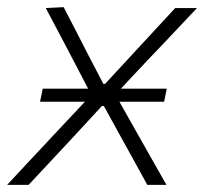

<svg xmlns="http://www.w3.org/2000/svg" viewBox="-39 -517 572 537"><path d="M-19 0Q11.5 -33 34.5 -57.5Q57.5 -82 77.8 -103.8Q98 -125.5 121.5 -150.5L198.5 -232.5H73L80.5 -269H207.5L166.5 -347.5Q146.5 -386 129.8 -417.5Q113 -449 89 -494.5L139 -497Q158.5 -460 174 -429.5Q189.5 -399 205.5 -368L250 -282.5H255L334 -368Q364.5 -401 391.2 -429.8Q418 -458.5 451 -494.5H512Q481.5 -462.5 460 -439.5Q438.5 -416.5 419 -396Q399.5 -375.5 376 -351L299 -269H427.5L420 -232.5H295L341.5 -150Q362 -114 381 -80.2Q400 -46.5 426.5 0H373Q354 -35 338.2 -63.2Q322.5 -91.5 303 -127L251.5 -220.5H246L161.5 -129Q129 -94.5 101.8 -65Q74.5 -35.5 41 0Z"/></svg>

Font: Commissioner ExtraLight
Style: Italic
Weight: 200
Italic angle: -12°
Designer: Kostas Bartsokas
Foundry: Kostas Bartsokas
Version: Version 1.000; ttfautohint (v1.8.3)